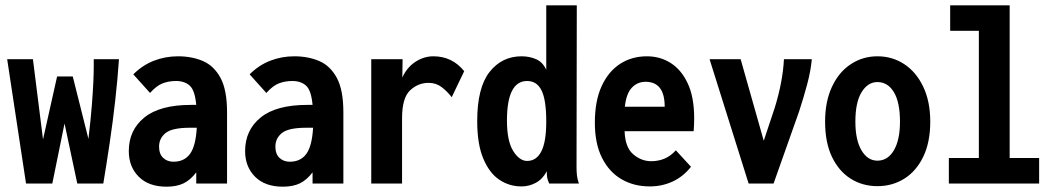

<svg xmlns="http://www.w3.org/2000/svg" viewBox="-20 -691 3982 723"><path d="M78 0 7 -468H104L142 -166L195 -403H254L313 -168Q322 -244 326 -296Q330 -348 331.5 -382.5Q333 -417 333 -441V-468H428Q423 -394 414 -313.5Q405 -233 393 -152.5Q381 -72 369 0H271L223 -226L177 0Z M607 12Q540 12 502.5 -25.5Q465 -63 465 -122Q465 -201 523.5 -248.5Q582 -296 699 -296Q707 -296 719 -296Q714 -351 694.5 -368.5Q675 -386 643 -386Q615 -386 592 -377Q569 -368 545 -341L482 -411Q517 -446 560 -462.5Q603 -479 650 -479Q703 -479 744.5 -461Q786 -443 810.5 -397.5Q835 -352 835 -268V0H719V-42Q697 -13 671 -0.5Q645 12 607 12ZM579 -139Q579 -111 594.5 -96.5Q610 -82 633 -82Q674 -82 695.5 -111.5Q717 -141 721 -210Q714 -210 707.5 -210Q701 -210 696 -210Q628 -210 603.5 -190Q579 -170 579 -139Z M1045 12Q978 12 940.5 -25.5Q903 -63 903 -122Q903 -201 961.5 -248.5Q1020 -296 1137 -296Q1145 -296 1157 -296Q1152 -351 1132.5 -368.5Q1113 -386 1081 -386Q1053 -386 1030 -377Q1007 -368 983 -341L920 -411Q955 -446 998 -462.5Q1041 -479 1088 -479Q1141 -479 1182.5 -461Q1224 -443 1248.5 -397.5Q1273 -352 1273 -268V0H1157V-42Q1135 -13 1109 -0.5Q1083 12 1045 12ZM1017 -139Q1017 -111 1032.5 -96.5Q1048 -82 1071 -82Q1112 -82 1133.5 -111.5Q1155 -141 1159 -210Q1152 -210 1145.5 -210Q1139 -210 1134 -210Q1066 -210 1041.5 -190Q1017 -170 1017 -139Z M1378 0V-468H1496L1495 -399Q1512 -437 1544 -458Q1576 -479 1612 -479Q1683 -479 1728 -423L1681 -325Q1664 -347 1643 -363Q1622 -379 1594 -379Q1554 -379 1524 -350.5Q1494 -322 1494 -246V0Z M1944 11Q1898 11 1860.5 -14Q1823 -39 1800 -93.5Q1777 -148 1777 -235Q1777 -361 1823.5 -420Q1870 -479 1944 -479Q1974 -479 1999 -468Q2024 -457 2037 -428V-671H2152L2151 -62Q2151 -46 2152.5 -31Q2154 -16 2160 0H2048Q2042 -14 2040.5 -22Q2039 -30 2039 -46Q2023 -16 1997.5 -2.5Q1972 11 1944 11ZM1965 -85Q2000 -85 2018.5 -121Q2037 -157 2037 -234Q2037 -314 2019.5 -350Q2002 -386 1965 -386Q1889 -386 1889 -237Q1889 -160 1912.5 -122.5Q1936 -85 1965 -85Z M2427 11Q2367 11 2320.5 -16Q2274 -43 2247 -96.5Q2220 -150 2220 -229Q2220 -311 2245.5 -366.5Q2271 -422 2315 -450.5Q2359 -479 2416 -479Q2466 -479 2506 -453.5Q2546 -428 2570 -376.5Q2594 -325 2594 -245Q2594 -235 2593.5 -221Q2593 -207 2592 -197H2332Q2334 -136 2364.5 -110Q2395 -84 2432 -84Q2459 -84 2482 -93.5Q2505 -103 2525 -125L2582 -63Q2553 -26 2513 -7.5Q2473 11 2427 11ZM2333 -289H2483Q2483 -383 2411 -383Q2380 -383 2359 -360.5Q2338 -338 2333 -289Z M2799 0 2652 -468H2769L2856 -161L2897 -284Q2912 -332 2921 -379Q2930 -426 2932 -468H3037Q3033 -424 3019.5 -373.5Q3006 -323 2989 -271L2893 0Z M3284 10Q3228 10 3183.5 -18Q3139 -46 3113 -100Q3087 -154 3087 -233Q3087 -309 3113 -364.5Q3139 -420 3184 -449.5Q3229 -479 3284 -479Q3340 -479 3385 -449.5Q3430 -420 3456.5 -364.5Q3483 -309 3483 -233Q3483 -155 3456.5 -100.5Q3430 -46 3385 -18Q3340 10 3284 10ZM3284 -86Q3323 -86 3346 -125Q3369 -164 3369 -233Q3369 -306 3346 -344Q3323 -382 3284 -382Q3248 -382 3224.5 -344Q3201 -306 3201 -233Q3201 -164 3224 -125Q3247 -86 3284 -86Z M3553 0V-96H3666V-575H3558V-671H3782V-96H3893V0Z"/></svg>

Font: Inconsolata SemiCondensed ExtraBold
Style: Regular
Weight: 800
Width: 4
Monospace: yes
Designer: Raph Levien, Cyreal, Brenton Simpson
Foundry: Raph Levien, Cyreal, Google
Version: Version 3.100; ttfautohint (v1.8.4.7-5d5b)